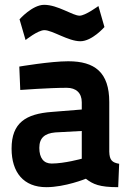

<svg xmlns="http://www.w3.org/2000/svg" viewBox="-20 -765 572 796"><path d="M433 -342C433 -465 373 -511 263 -511C189 -511 60 -489 60 -489L64 -392C64 -392 183 -401 257 -401C295 -401 319 -380 319 -341V-311L195 -301C87 -293 28 -256 28 -149C28 -50 78 11 172 11C250 11 336 -24 336 -24C366 -1 392 11 470 11L474 -86C445 -91 434 -101 433 -136ZM319 -222V-107C319 -107 247 -87 194 -87C161 -87 143 -110 143 -152C143 -193 165 -212 209 -216ZM388 -740C388 -740 334 -700 310 -700C281 -700 220 -745 163 -745C114 -745 61 -685 61 -685L86 -599C86 -599 137 -640 164 -640C197 -640 263 -594 313 -594C362 -594 413 -653 413 -653Z"/></svg>

Font: TitilliumText22L
Style: 800 wt
Weight: 800
Designer: Campivisivi
Foundry: Campivisivi
Version: 1.000